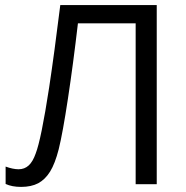

<svg xmlns="http://www.w3.org/2000/svg" viewBox="-20 -734 743 765"><path d="M2.4 -1V-70.3Q31.7 -59.6 54.2 -59.6Q77.6 -59.6 94.2 -74.7Q110.8 -89.8 122.1 -122.1Q144 -178.2 175.8 -385.3Q196.8 -524.4 220.2 -713.9H604.5V0H520.5V-641.1H290.5Q271.5 -478 250.7 -341.1Q230 -204.1 213.9 -139.2Q199.2 -82 179.7 -50.5Q160.2 -19 132.3 -3.9Q104.5 10.7 64 10.7Q27.8 10.7 2.4 -1Z"/></svg>

Font: Viking Open Sans
Style: Regular
Weight: 400
Foundry: Ascender Corporation
Version: Version 2.001